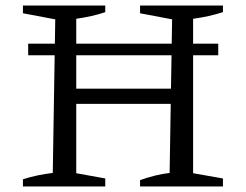

<svg xmlns="http://www.w3.org/2000/svg" viewBox="-20 -675 891 695"><path d="M487 0V-23Q515 -33 541.5 -39.5Q568 -46 594 -49L603 -605L487 -627V-655H787V-631Q762 -623 735 -617Q708 -611 679 -607V-48L787 -29V0ZM63 0V-26Q91 -35 118 -40.5Q145 -46 171 -49L180 -605L63 -627V-655H361V-631Q338 -623 311 -617Q284 -611 256 -607V-48L361 -29V0ZM219 -299V-354H642V-299ZM82 -517H770V-475H82Z"/></svg>

Font: Piazzolla Thin
Style: Regular
Weight: 400
Version: Version 2.001